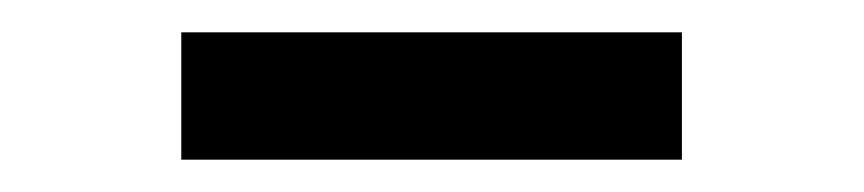

<svg xmlns="http://www.w3.org/2000/svg" viewBox="-20 -363 540 120"><path d="M93.3 -263.2H406.2V-342.8H93.3Z"/></svg>

Font: Donegal One
Style: Regular
Weight: 400
Designer: Gary Lonergan
Foundry: Sorkin Type Co.
Version: Version 1.004